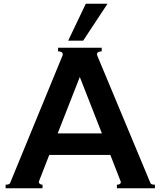

<svg xmlns="http://www.w3.org/2000/svg" viewBox="-20 -1005 857 1025"><path d="M783 -28Q786 -19 807 -19V0H604V-19Q617 -19 622 -25Q627 -31 624 -37L569 -178H243L188 -37L187 -34Q187 -28 192.5 -23.5Q198 -19 207 -19V0H10V-19Q30 -19 34 -28L312 -704Q315 -710 315 -715Q315 -724 307 -727.5Q299 -731 290 -731V-750H523V-731Q514 -731 506 -727.5Q498 -724 498 -715Q498 -710 501 -704ZM406 -594 288 -293H524ZM438 -985H554L424 -788H344Z"/></svg>

Font: Aoboshi One
Style: Regular
Weight: 400
Designer: IKIMOJI
Foundry: Natsumi Matsuba
Version: Version 1.000; ttfautohint (v1.8.3)